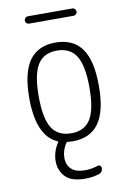

<svg xmlns="http://www.w3.org/2000/svg" viewBox="-99 -755 698 1034"><g transform="rotate(-10 250.0 -237.5)"><path d="M127.9 -695.3H372.1Q379.9 -695.3 385.7 -689Q391.6 -682.6 391.6 -674.8Q391.6 -667 385.7 -661.1Q379.9 -655.3 372.1 -655.3H127.9Q120.1 -655.3 114.3 -661.1Q108.4 -667 108.4 -674.8Q108.4 -682.6 114.3 -689Q120.1 -695.3 127.9 -695.3ZM355.5 -433.1Q322.3 -486.3 250 -486.3Q177.7 -486.3 144.5 -433.1Q111.3 -379.9 111.3 -259.8Q111.3 -139.6 144.5 -86.9Q177.7 -34.2 250 -34.2Q322.3 -34.2 355.5 -86.9Q388.7 -139.6 388.7 -259.8Q388.7 -379.9 355.5 -433.1ZM168.9 -4.9Q59.6 -52.7 59.6 -259.8Q59.6 -398.4 106.9 -464.4Q154.3 -530.3 250 -530.3Q345.7 -530.3 393.1 -464.8Q440.4 -399.4 440.4 -260.3Q440.4 -121.1 393.1 -55.7Q345.7 9.8 250 9.8Q239.3 9.8 220.7 7.8Q216.8 7.8 213.9 12.7Q189.5 50.8 189.9 90.8Q190.4 130.9 215.3 152.8Q240.2 174.8 287.1 174.8Q325.2 174.8 358.4 163.1Q365.2 160.2 372.1 165Q378.9 169.9 378.9 177.7Q378.9 202.1 356.4 209Q318.4 219.7 282.2 219.7Q205.1 219.7 172.9 184.6Q140.6 149.4 140.6 100.6Q140.6 47.9 170.9 2Q172.9 1 171.9 -1.5Q170.9 -3.9 168.9 -4.9Z"/></g></svg>

Font: Rounded-L Mgen+ 1m light
Style: Regular
Weight: 200
Designer: [Source Han Sans]
Ryoko NISHIZUKA  (kana & ideographs); Paul D. Hunt (Latin, Greek & Cyrillic); Wenlong ZHANG  (bopomofo
Version: Version 1.059.20150602